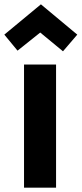

<svg xmlns="http://www.w3.org/2000/svg" viewBox="-46 -867 377 887"><path d="M311 -707 245 -630 131 -724H149L35 -633L-26 -707L143 -847ZM65 0V-569H213V0Z"/></svg>

Font: Yaldevi ExtraLight
Style: Bold
Weight: 700
Version: Version 1.100